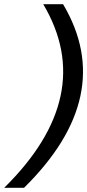

<svg xmlns="http://www.w3.org/2000/svg" viewBox="-27 -690 413 910"><path d="M-7 200H87C234 55 323 -90 354 -235C385 -380 358 -525 272 -670H178C264 -525 291 -380 260 -235C229 -90 140 55 -7 200Z"/></svg>

Font: LT Wave Text Italic
Style: Regular
Weight: 400
Designer: Daniel Lyons
Version: Version 2.5 (Glyphs App)